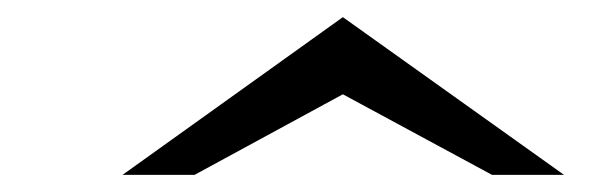

<svg xmlns="http://www.w3.org/2000/svg" viewBox="-20 -850 689 224"><path d="M123 -646H207L380 -740L554 -646H638L380 -830Z"/></svg>

Font: bitstorm
Style: maxext
Weight: 400
Version: Version 0.2